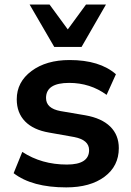

<svg xmlns="http://www.w3.org/2000/svg" viewBox="-20 -814 578 845"><path d="M271.5 10.7Q121.1 10.7 40 -51.8L78.1 -145.5Q163.1 -89.8 274.4 -89.8Q372.1 -89.8 372.1 -153.3Q372.1 -198.2 306.6 -210.9L196.3 -230.5Q127 -242.2 90.3 -279.8Q53.7 -317.4 53.7 -377Q53.7 -453.1 118.7 -501.5Q183.6 -549.8 286.1 -549.8Q418.9 -549.8 490.2 -487.3L449.2 -396.5Q377 -449.2 284.2 -449.2Q182.6 -449.2 182.6 -382.8Q182.6 -336.9 246.1 -325.2L355.5 -306.6Q427.7 -293.9 465.3 -256.8Q502.9 -219.7 502.9 -162.1Q502.9 -83 439.9 -36.1Q377 10.7 271.5 10.7ZM110.4 -793.9H198.2L278.3 -684.6L358.4 -793.9H446.3L338.9 -607.4H218.8Z"/></svg>

Font: Min Sans Bold
Style: Regular
Weight: 700
Designer: Jinseong-Kim, NotoSansCJK, Nunito
Foundry: Jinseong-Kim
Version: Version 1.400;Glyphs 3.1.2 (3151)